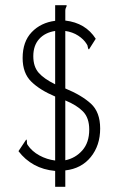

<svg xmlns="http://www.w3.org/2000/svg" viewBox="-20 -671 440 738"><path d="M192 47V-14Q147 -18 111.5 -37.5Q76 -57 51 -90L81 -135Q84 -132 83.5 -125Q83 -118 86 -114Q103 -89 131.5 -73.5Q160 -58 192 -54V-300Q133 -325 100 -357.5Q67 -390 67 -448Q67 -511 102 -547.5Q137 -584 192 -591V-651H236Q236 -650 236 -648Q236 -646 233.5 -641.5Q231 -637 231 -630V-592Q309 -583 348 -522L322 -481Q318 -483 317.5 -490Q317 -497 313 -502Q302 -520 280.5 -534Q259 -548 231 -552V-331Q294 -305 329.5 -272.5Q365 -240 365 -177Q365 -112 329 -67.5Q293 -23 231 -16V47ZM192 -347V-552Q153 -546 130.5 -521Q108 -496 108 -455Q108 -415 128.5 -391.5Q149 -368 192 -347ZM231 -55Q270 -63 296.5 -93Q323 -123 323 -173Q323 -218 299 -242.5Q275 -267 231 -285Z"/></svg>

Font: Inconsolata Condensed Light
Style: Regular
Weight: 300
Width: 3
Monospace: yes
Designer: Raph Levien, Cyreal, Brenton Simpson
Foundry: Raph Levien, Cyreal, Google
Version: Version 3.001; ttfautohint (v1.8.2.53-6de2)